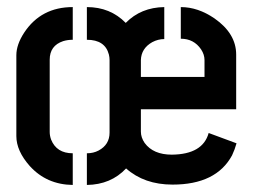

<svg xmlns="http://www.w3.org/2000/svg" viewBox="-20 -524 720 545"><path d="M337.9 -45.9Q389.6 0 469.7 0Q593.8 0 638.7 -83Q646.5 -99.6 651.4 -117.2L572.3 -146.5Q555.7 -85.9 467.8 -85Q415 -85 390.6 -118.2Q379.9 -133.8 379.9 -150.4V-213.9H650.4V-369.1Q650.4 -428.7 588.9 -471.7Q542 -503.9 493.2 -503.9V-414.1Q530.3 -414.1 550.8 -383.8Q560.5 -369.1 560.5 -353.5V-305.7H379.9V-353.5Q380.9 -386.7 412.1 -404.3Q428.7 -413.1 446.3 -413.1V-503.9Q379.9 -502.9 336.9 -459Q293 -503.9 226.6 -503.9V-411.1Q278.3 -411.1 289.1 -369.1Q291 -361.3 291 -353.5V-147.5Q291 -113.3 259.8 -96.7Q245.1 -88.9 226.6 -88.9V1Q294.9 0 337.9 -45.9ZM26.4 -137.7Q26.4 -95.7 64.5 -52.7Q112.3 0 186.5 1V-88.9Q140.6 -88.9 125 -127.9Q121.1 -138.7 121.1 -149.4V-354.5Q121.1 -394.5 159.2 -407.2Q171.9 -411.1 186.5 -411.1V-503.9Q96.7 -503.9 48.8 -431.6Q26.4 -397.5 26.4 -367.2Z"/></svg>

Font: Post No Bills Colombo
Style: Bold
Weight: 800
Designer: Kosala Senevirathne, Siva Puranthara, Lasantha Premarathna, Tharique Azeez
Foundry: Mooniak
Version: Version 1.220 ; ttfautohint (v1.5)